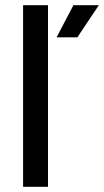

<svg xmlns="http://www.w3.org/2000/svg" viewBox="-20 -720 401 740"><path d="M69 0H165V-700H69ZM198 -576H278L361 -700H263Z"/></svg>

Font: Arthouse Owned Medium
Style: Regular
Weight: 500
Designer: Jeremy Tribby
Foundry: Tribby Type
Version: Version 1.000;PS 001.000;hotconv 1.0.88;makeotf.lib2.5.64775